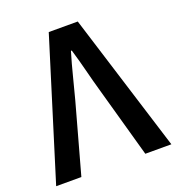

<svg xmlns="http://www.w3.org/2000/svg" viewBox="-125 -753 786 852"><g transform="rotate(-20 268.0 -327.0)"><path d="M-4 0 199 -654H336L540 0H417L325 -329Q309 -385 296.5 -435Q284 -485 267 -542H263Q246 -485 233.5 -435Q221 -385 206 -329L115 0Z"/></g></svg>

Font: TT Toshiba Sans Medium
Style: Regular
Weight: 500
Designer: Paul D. Hunt
Foundry: Toshiba Corporation
Version: Version 2.020;PS 2.000;hotconv 1.0.86;makeotf.lib2.5.63406